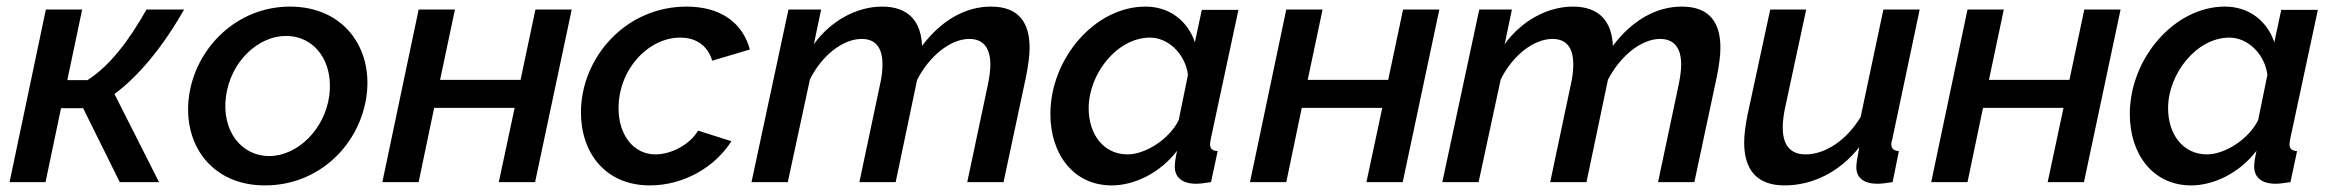

<svg xmlns="http://www.w3.org/2000/svg" viewBox="-20 -552 7072 582"><path d="M9 0H118L165 -224H232L343 0H462L327 -267C401 -322 473 -409 538 -523H424C372 -431 314 -353 245 -309H184L229 -523H119Z M783 10C950 10 1071 -116 1091 -261C1111 -406 1022 -532 859 -532C697 -532 573 -406 553 -261C533 -116 620 10 783 10ZM796 -79C711 -79 651 -156 665 -260C679 -364 761 -443 847 -443C935 -443 992 -364 978 -261C964 -160 882 -79 796 -79Z M1139 0H1249L1296 -225H1540L1492 0H1602L1713 -523H1603L1558 -310H1314L1359 -523H1249Z M1741 -211C1741 -90 1814 10 1950 10C2053 10 2148 -46 2197 -124L2096 -156C2073 -116 2017 -84 1967 -84C1900 -84 1855 -143 1855 -224C1855 -343 1946 -438 2042 -438C2090 -438 2125 -414 2139 -368L2253 -402C2232 -480 2168 -532 2061 -532C1876 -532 1741 -377 1741 -211Z M2370 -523 2258 0H2368L2435 -311C2471 -384 2535 -434 2592 -434C2632 -434 2655 -410 2655 -357C2655 -339 2653 -318 2647 -293L2585 0H2695L2760 -310C2797 -382 2861 -434 2918 -434C2959 -434 2982 -409 2982 -356C2982 -338 2979 -317 2974 -293L2912 0H3022L3090 -319C3097 -354 3101 -383 3101 -407C3101 -480 3071 -532 2984 -532C2906 -532 2833 -490 2775 -413C2772 -487 2734 -532 2654 -532C2577 -532 2498 -489 2447 -418L2469 -523Z M3164 -206C3164 -86 3233 10 3350 10C3419 10 3497 -28 3548 -95C3543 -72 3541 -57 3541 -47C3541 -14 3564 5 3606 5C3617 5 3632 3 3651 0L3671 -94C3655 -95 3648 -101 3648 -115C3648 -119 3649 -124 3650 -130L3734 -522H3623L3602 -424C3581 -486 3528 -532 3452 -532C3300 -532 3164 -376 3164 -206ZM3553 -188C3524 -129 3451 -84 3398 -84C3325 -84 3280 -145 3280 -224C3280 -328 3366 -438 3466 -438C3521 -438 3573 -389 3581 -325Z M3769 0H3879L3926 -225H4170L4122 0H4232L4343 -523H4233L4188 -310H3944L3989 -523H3879Z M4464 -523 4352 0H4462L4529 -311C4565 -384 4629 -434 4686 -434C4726 -434 4749 -410 4749 -357C4749 -339 4747 -318 4741 -293L4679 0H4789L4854 -310C4891 -382 4955 -434 5012 -434C5053 -434 5076 -409 5076 -356C5076 -338 5073 -317 5068 -293L5006 0H5116L5184 -319C5191 -354 5195 -383 5195 -407C5195 -480 5165 -532 5078 -532C5000 -532 4927 -490 4869 -413C4866 -487 4828 -532 4748 -532C4671 -532 4592 -489 4541 -418L4563 -523Z M5267 -120C5267 -35 5308 10 5389 10C5474 10 5556 -30 5616 -106C5609 -70 5607 -56 5607 -45C5607 -12 5631 5 5671 5C5683 5 5697 3 5717 0L5736 -94C5721 -95 5713 -101 5713 -115C5713 -119 5714 -124 5716 -130L5799 -523H5689L5620 -197C5575 -124 5511 -84 5453 -84C5408 -84 5384 -111 5384 -165C5384 -182 5386 -202 5391 -225L5455 -523H5346L5277 -203C5271 -172 5267 -144 5267 -120Z M5834 0H5944L5991 -225H6235L6187 0H6297L6408 -523H6298L6253 -310H6009L6054 -523H5944Z M6436 -206C6436 -86 6505 10 6622 10C6691 10 6769 -28 6820 -95C6815 -72 6813 -57 6813 -47C6813 -14 6836 5 6878 5C6889 5 6904 3 6923 0L6943 -94C6927 -95 6920 -101 6920 -115C6920 -119 6921 -124 6922 -130L7006 -522H6895L6874 -424C6853 -486 6800 -532 6724 -532C6572 -532 6436 -376 6436 -206ZM6825 -188C6796 -129 6723 -84 6670 -84C6597 -84 6552 -145 6552 -224C6552 -328 6638 -438 6738 -438C6793 -438 6845 -389 6853 -325Z"/></svg>

Font: FIGSv2-sans-serif SmBold Italic
Style: Regular
Weight: 600
Italic angle: -12°
Designer: Matt McInerney, Pablo Impallari, Rodrigo Fuenzalida
Foundry: Matt McInerney, Pablo Impallari, Rodrigo Fuenzalida
Version: Version 4.020;hotconv 1.0.109;makeotfexe 2.5.65596